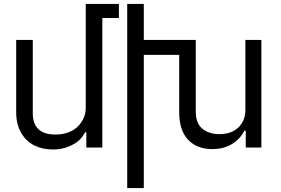

<svg xmlns="http://www.w3.org/2000/svg" viewBox="-20 -747 1424 972"><path d="M414.1 -727.1H582V-655.8H498V0H417V-77.1H410.2Q400.9 -57.1 382.6 -38.8Q364.3 -20.5 328.4 -5.4Q292.5 9.8 248 9.8Q195.3 9.8 154.1 -10.5Q112.8 -30.8 87.4 -74Q62 -117.2 62 -178.2V-544.9H146V-173.8Q146 -65.9 261.2 -65.9Q297.4 -65.9 327.1 -77.4Q356.9 -88.9 375.5 -107.9Q394 -127 404.1 -150.9Q414.1 -174.8 414.1 -200.2ZM708 -727.1V-544.9H971.2V-180.2Q971.2 -123 1004.4 -95.5Q1037.6 -67.9 1090.8 -67.9Q1151.4 -67.9 1186.8 -101.8Q1222.2 -135.7 1222.2 -189.9V-544.9H1303.2V0H1224.1V-85H1216.8Q1195.3 -42 1153.1 -17.1Q1110.8 7.8 1054.2 7.8Q977.1 7.8 932.1 -39.6Q887.2 -86.9 887.2 -180.2V-469.2H708V205.1H624V-727.1Z"/></svg>

Font: Telcell.Market
Style: Regular
Weight: 400
Designer: Rasmus Andersson, Sedrak Mkrtchyan
Version: Version 3.019;git-0a5106e0b